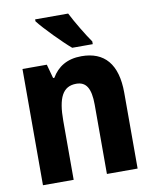

<svg xmlns="http://www.w3.org/2000/svg" viewBox="-86 -829 701 893"><g transform="rotate(-10 265.0 -383.0)"><path d="M289 -606H386V-619C363 -651 319 -724 298 -766H142V-757C170 -720 251 -638 289 -606ZM44 0H189V-279C189 -387 214 -438 278 -438C324 -438 346 -406 346 -327V0H491V-358C491 -494 432 -560 324 -560C256 -560 211 -531 183 -483H177L159 -549H44Z"/></g></svg>

Font: Noto Sans Mono Condensed ExtraBold
Style: Regular
Weight: 800
Width: 3
Designer: Monotype Design Team
Foundry: Monotype Imaging Inc.
Version: Version 2.014